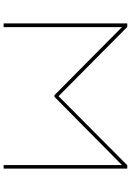

<svg xmlns="http://www.w3.org/2000/svg" viewBox="153 -894 740 1087"><g transform="rotate(90 523.5 -350.0)"><path d="M112 0V-700H132L524 -311L915 -700H934V0H914V-670L528 -288H518L133 -670V0Z"/></g></svg>

Font: Georama Extended Thin
Style: Regular
Weight: 100
Width: 7
Designer: Jean-Baptiste Levee
Foundry: Production Type
Version: Version 1.000